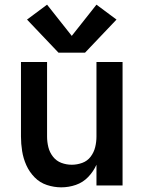

<svg xmlns="http://www.w3.org/2000/svg" viewBox="-20 -796 616 824"><path d="M243 8Q275 8 305.5 -2.5Q336 -13 358.5 -36.5Q381 -60 394 -89V0H506V-530H394V-210Q394 -187 388.5 -164.5Q383 -142 369 -123.5Q355 -105 333 -97Q311 -89 288 -89Q265 -89 243.5 -97Q222 -105 207.5 -123.5Q193 -142 187.5 -164.5Q182 -187 182 -210V-530H70V-210Q70 -179 75 -147.5Q80 -116 93 -87Q106 -58 128.5 -35Q151 -12 181.5 -2Q212 8 243 8ZM345 -570 480 -712 394 -776 288 -642 182 -776 96 -712 231 -570Z"/></svg>

Font: Iosevka Sparkle Semibold
Style: Regular
Weight: 600
Designer: Belleve Invis
Foundry: Belleve Invis
Version: Version 4.5.0; ttfautohint (v1.8.3)